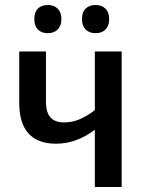

<svg xmlns="http://www.w3.org/2000/svg" viewBox="-20 -745 572 765"><path d="M357.9 0V-228Q320.8 -200.2 282.5 -186.3Q244.1 -172.4 203.6 -172.4Q130.4 -172.4 93.5 -213.4Q56.6 -254.4 56.6 -335.4V-540H163.1V-340.3Q163.1 -296.9 181.2 -277.1Q199.2 -257.3 234.9 -257.3Q268.6 -257.3 298.3 -270.3Q328.1 -283.2 357.9 -306.2V-540H464.8V0ZM360.8 -612.8Q335.9 -612.8 321.3 -627.4Q306.6 -642.1 306.6 -668.9Q306.6 -696.8 321.3 -710.9Q335.9 -725.1 360.8 -725.1Q385.3 -725.1 400.1 -710.7Q415 -696.3 415 -668.9Q415 -642.1 400.4 -627.4Q385.7 -612.8 360.8 -612.8ZM170.4 -612.8Q145.5 -612.8 131.1 -627.2Q116.7 -641.6 116.7 -668.9Q116.7 -696.8 131.1 -710.9Q145.5 -725.1 170.4 -725.1Q195.3 -725.1 210 -710.4Q224.6 -695.8 224.6 -668.9Q224.6 -642.6 210 -627.7Q195.3 -612.8 170.4 -612.8Z"/></svg>

Font: Open Sans
Style: Regular
Weight: 600
Width: 3
Foundry: Ascender Corporation
Version: Version 1.000